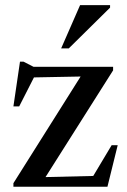

<svg xmlns="http://www.w3.org/2000/svg" viewBox="-20 -710 484 730"><path d="M31 0V-13.5L300 -440.5L336 -420L72.5 -415L122.5 -442L53 -305.5H31L56 -475.5H69.5L107.5 -456H410V-442.5L139 -14.5L103 -35.5L354 -41.5L319 -15L404.5 -158H427.5L388.5 0ZM212.5 -526 284.5 -690.5H398.5V-681L241.5 -526Z"/></svg>

Font: Newsreader 36pt Medium
Style: Regular
Weight: 500
Designer: Hugues Gentile
Foundry: Production Type
Version: Version 1.003